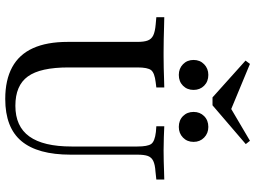

<svg xmlns="http://www.w3.org/2000/svg" viewBox="-136 -788 936 703"><g transform="rotate(90 331.5 -437.0)"><path d="M133.9 -369.4V-472.6Q133.9 -497.6 128.6 -510.9Q123.4 -524.2 110.1 -530.6Q96.8 -537.1 70.2 -539.5L43.5 -541.9V-571Q58.1 -571 79 -570.2Q100 -569.4 123.8 -569Q147.6 -568.5 171 -568.5H179.8H187.1Q208.9 -568.5 229.8 -569Q250.8 -569.4 269.4 -570.2Q287.9 -571 300.8 -571V-541.9L281.5 -539.5Q247.6 -535.5 237.5 -523Q227.4 -510.5 227.4 -472.6V-369.4ZM342.7 11.3Q273.4 11.3 226.6 -14.1Q179.8 -39.5 156.9 -90.3Q133.9 -141.1 133.9 -216.9V-369.4H227.4V-220.2Q227.4 -116.9 260.5 -71.4Q293.5 -25.8 367.7 -25.8Q443.5 -25.8 480.2 -77Q516.9 -128.2 516.9 -231.5V-369.4H546.8V-228.2Q546.8 -107.3 497.2 -48Q447.6 11.3 342.7 11.3ZM516.9 -369.4V-472.6Q516.9 -509.7 507.7 -523Q498.4 -536.3 463.7 -540.3L442.7 -541.9V-571Q458.1 -570.2 482.7 -569.4Q507.3 -568.5 531.5 -568.5Q550.8 -568.5 570.6 -569Q590.3 -569.4 608.1 -570.2Q625.8 -571 637.9 -571V-541.9L608.1 -538.7Q583.1 -537.1 569.8 -530.6Q556.5 -524.2 551.6 -510.9Q546.8 -497.6 546.8 -472.6V-369.4ZM254.8 -624.2Q231.5 -624.2 215.7 -639.5Q200 -654.8 200 -678.2Q200 -701.6 215.7 -716.9Q231.5 -732.3 254.8 -732.3Q279 -732.3 294.4 -716.9Q309.7 -701.6 309.7 -678.2Q309.7 -654.8 294.4 -639.5Q279 -624.2 254.8 -624.2ZM445.2 -624.2Q421 -624.2 405.6 -639.5Q390.3 -654.8 390.3 -678.2Q390.3 -701.6 405.6 -716.9Q421 -732.3 445.2 -732.3Q468.5 -732.3 484.3 -716.9Q500 -701.6 500 -678.2Q500 -654.8 484.3 -639.5Q468.5 -624.2 445.2 -624.2ZM496 -884.7 508.1 -869.4 366.1 -747.6H337.1L202.4 -868.5L214.5 -884.7L408.9 -804L350.8 -799.2Z"/></g></svg>

Font: Playfair 5pt SemiExpanded Light Medium
Style: Regular
Weight: 500
Version: Version 2.203